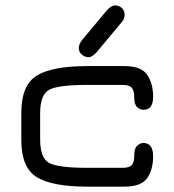

<svg xmlns="http://www.w3.org/2000/svg" viewBox="-20 -697 649 717"><path d="M340.8 -502Q324.2 -483.4 310.5 -483.4Q296.9 -483.4 285.6 -493.2Q274.4 -502.9 274.4 -517.1Q274.4 -531.2 285.2 -545.9L378.9 -658.2Q395.5 -676.8 410.2 -676.8Q424.8 -676.8 435.1 -667Q445.3 -657.2 445.3 -641.6Q445.3 -626 434.6 -614.3ZM444.3 0H306.6Q174.8 0 117.2 -35.6Q59.6 -71.3 59.6 -173.8V-276.4Q59.6 -378.9 117.2 -414.6Q174.8 -450.2 306.6 -450.2H444.3Q507.8 -450.2 529.8 -417.5Q551.8 -384.8 551.8 -335.9Q551.8 -287.1 516.6 -287.1Q502.9 -287.1 492.2 -296.9Q481.4 -306.6 481.4 -332Q481.4 -357.4 472.7 -368.7Q463.9 -379.9 437.5 -379.9H306.6Q197.3 -379.9 163.6 -361.8Q129.9 -343.8 129.9 -273.4V-176.8Q129.9 -106.4 163.6 -88.4Q197.3 -70.3 306.6 -70.3H437.5Q463.9 -70.3 472.7 -81.1Q481.4 -91.8 481.4 -117.2Q481.4 -142.6 492.2 -152.8Q502.9 -163.1 516.6 -163.1Q551.8 -162.1 551.8 -113.3Q551.8 -64.5 529.8 -32.2Q507.8 0 444.3 0Z"/></svg>

Font: Jura
Style: DemiBold
Weight: 600
Version: Version 2.5